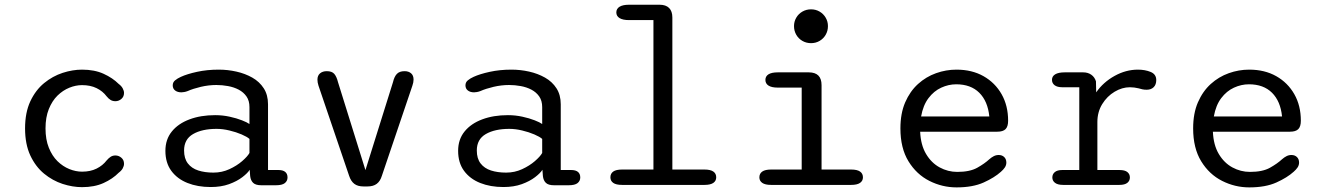

<svg xmlns="http://www.w3.org/2000/svg" viewBox="-20 -782 5611 812"><path d="M327 9.5Q287 9.5 244.8 -4.2Q202.5 -18 166.5 -47.5Q130.5 -77 108.2 -124.5Q86 -172 86 -239Q86 -306 108.2 -353.5Q130.5 -401 166.5 -430.5Q202.5 -460 244.8 -473.8Q287 -487.5 327 -487.5Q379.5 -487.5 418 -470Q456.5 -452.5 482 -427Q493.5 -418.5 499 -408.2Q504.5 -398 504.5 -389Q504.5 -373 493.2 -363.5Q482 -354 468 -354Q456.5 -354 447.8 -359.2Q439 -364.5 431 -374.5Q414.5 -396.5 388.5 -409.2Q362.5 -422 327 -422Q300.5 -422 273.2 -411Q246 -400 223.2 -377.8Q200.5 -355.5 186.5 -320.8Q172.5 -286 172.5 -239Q172.5 -192 186.5 -157.2Q200.5 -122.5 223.2 -100.2Q246 -78 273.2 -67Q300.5 -56 327 -56Q362.5 -56 388.5 -69Q414.5 -82 431 -103.5Q439 -113 447.8 -118.8Q456.5 -124.5 468 -124.5Q482 -124.5 493.2 -115Q504.5 -105.5 504.5 -89.5Q504.5 -80 499 -70Q493.5 -60 482 -51.5Q456.5 -25.5 418 -8Q379.5 9.5 327 9.5Z M1085.5 1.5Q1061 1.5 1050.5 -8.8Q1040 -19 1038 -37.5L1036 -64Q1027.5 -50 1005 -32.8Q982.5 -15.5 948.8 -3.2Q915 9 871 9Q816 9 772.8 -8.2Q729.5 -25.5 704.5 -59.5Q679.5 -93.5 679.5 -144Q679.5 -192.5 706.8 -226Q734 -259.5 781.5 -277.2Q829 -295 890 -295Q921.5 -295 951.2 -288.5Q981 -282 1003.2 -273.2Q1025.5 -264.5 1035 -257.5V-329Q1035 -356 1022.5 -374Q1010 -392 989.5 -402.8Q969 -413.5 944.2 -418Q919.5 -422.5 895 -422.5Q862.5 -422.5 829.5 -414.8Q796.5 -407 774 -397Q766.5 -394 759.2 -392.8Q752 -391.5 747 -391.5Q731 -391.5 720.8 -399.2Q710.5 -407 710.5 -421Q710.5 -434 720.5 -442.2Q730.5 -450.5 745 -457Q771 -469 813.2 -478.2Q855.5 -487.5 905 -487.5Q943 -487.5 979.8 -479.2Q1016.5 -471 1047 -453.8Q1077.5 -436.5 1095.5 -408.5Q1113.5 -380.5 1113.5 -341V-63H1157.5Q1176.5 -63 1186.2 -55Q1196 -47 1196 -31.5Q1196 -17 1184.8 -7.8Q1173.5 1.5 1146.5 1.5ZM1035 -194.5Q1025 -203.5 1001.8 -213.5Q978.5 -223.5 950.2 -230.2Q922 -237 896 -237Q834.5 -237 796.5 -215Q758.5 -193 758.5 -145.5Q758.5 -111.5 774.5 -90.8Q790.5 -70 818.5 -61Q846.5 -52 882.5 -52Q918.5 -52 950 -66.5Q981.5 -81 1004 -100.5Q1026.5 -120 1035 -135Z M1517 6.5Q1493 6.5 1478.5 -4.5Q1464 -15.5 1456.5 -38.5L1327 -419.5Q1322.5 -433.5 1322.5 -445Q1322.5 -462.5 1333.5 -471.8Q1344.5 -481 1362 -481Q1383.5 -481 1393.5 -469.8Q1403.5 -458.5 1409.5 -434.5L1525.5 -62.5L1642 -434.5Q1647.5 -458 1658.5 -469.5Q1669.5 -481 1691 -481Q1708 -481 1718.5 -472Q1729 -463 1729 -445.5Q1729 -433.5 1724 -419.5L1595 -38.5Q1588 -15.5 1573.2 -4.5Q1558.5 6.5 1534.5 6.5Z M2323.5 1.5Q2299 1.5 2288.5 -8.8Q2278 -19 2276 -37.5L2274 -64Q2265.5 -50 2243 -32.8Q2220.5 -15.5 2186.8 -3.2Q2153 9 2109 9Q2054 9 2010.8 -8.2Q1967.5 -25.5 1942.5 -59.5Q1917.5 -93.5 1917.5 -144Q1917.5 -192.5 1944.8 -226Q1972 -259.5 2019.5 -277.2Q2067 -295 2128 -295Q2159.5 -295 2189.2 -288.5Q2219 -282 2241.2 -273.2Q2263.5 -264.5 2273 -257.5V-329Q2273 -356 2260.5 -374Q2248 -392 2227.5 -402.8Q2207 -413.5 2182.2 -418Q2157.5 -422.5 2133 -422.5Q2100.5 -422.5 2067.5 -414.8Q2034.5 -407 2012 -397Q2004.5 -394 1997.2 -392.8Q1990 -391.5 1985 -391.5Q1969 -391.5 1958.8 -399.2Q1948.5 -407 1948.5 -421Q1948.5 -434 1958.5 -442.2Q1968.5 -450.5 1983 -457Q2009 -469 2051.2 -478.2Q2093.5 -487.5 2143 -487.5Q2181 -487.5 2217.8 -479.2Q2254.5 -471 2285 -453.8Q2315.5 -436.5 2333.5 -408.5Q2351.5 -380.5 2351.5 -341V-63H2395.5Q2414.5 -63 2424.2 -55Q2434 -47 2434 -31.5Q2434 -17 2422.8 -7.8Q2411.5 1.5 2384.5 1.5ZM2273 -194.5Q2263 -203.5 2239.8 -213.5Q2216.5 -223.5 2188.2 -230.2Q2160 -237 2134 -237Q2072.5 -237 2034.5 -215Q1996.5 -193 1996.5 -145.5Q1996.5 -111.5 2012.5 -90.8Q2028.5 -70 2056.5 -61Q2084.5 -52 2120.5 -52Q2156.5 -52 2188 -66.5Q2219.5 -81 2242 -100.5Q2264.5 -120 2273 -135Z M2611 0Q2585.5 0 2573.5 -8.5Q2561.5 -17 2561.5 -32Q2561.5 -48 2573.5 -56.5Q2585.5 -65 2611 -65H2743.5V-697H2640.5Q2614 -697 2600.2 -705.5Q2586.5 -714 2586.5 -729.5Q2586.5 -745 2600.2 -753.5Q2614 -762 2640.5 -762H2769.5Q2796 -762 2809.8 -748.2Q2823.5 -734.5 2823.5 -708V-65H2959.5Q2984.5 -65 2996.8 -56.5Q3009 -48 3009 -32Q3009 -17 2996.8 -8.5Q2984.5 0 2959.5 0Z M3241 -65H3370.5V-411.5H3269.5Q3243.5 -411.5 3230.2 -420Q3217 -428.5 3217 -444Q3217 -459.5 3230.2 -467.8Q3243.5 -476 3269.5 -476H3400.5Q3454.5 -476 3454.5 -422V-65H3579.5Q3605 -65 3617.2 -56.5Q3629.5 -48 3629.5 -32Q3629.5 -17 3617.2 -8.5Q3605 0 3579.5 0H3241Q3216 0 3203.8 -8.5Q3191.5 -17 3191.5 -32Q3191.5 -48 3203.8 -56.5Q3216 -65 3241 -65ZM3338 -671.5Q3338 -691 3347.5 -707.2Q3357 -723.5 3373.5 -733Q3390 -742.5 3410 -742.5Q3430 -742.5 3446.2 -733Q3462.5 -723.5 3472 -707.2Q3481.5 -691 3481.5 -671.5Q3481.5 -651.5 3472 -635Q3462.5 -618.5 3446.2 -609Q3430 -599.5 3410 -599.5Q3390 -599.5 3373.5 -609Q3357 -618.5 3347.5 -635Q3338 -651.5 3338 -671.5Z M4025.5 10.5Q3965 10.5 3910.5 -17Q3856 -44.5 3822 -100Q3788 -155.5 3788 -239Q3788 -302.5 3808.2 -349.2Q3828.5 -396 3862.5 -426.8Q3896.5 -457.5 3938.8 -472.5Q3981 -487.5 4025 -487.5Q4090.5 -487.5 4139.5 -459.8Q4188.5 -432 4216 -383.5Q4243.5 -335 4243.5 -271.5Q4243.5 -247 4232.8 -236Q4222 -225 4197.5 -225H3871.5Q3874 -168.5 3896.5 -130.8Q3919 -93 3954 -74Q3989 -55 4028.5 -55Q4081.5 -55 4112.8 -72.5Q4144 -90 4164 -108.5Q4173 -116.5 4182.8 -121.5Q4192.5 -126.5 4203.5 -126.5Q4218 -126.5 4227 -117.8Q4236 -109 4236 -94.5Q4236 -83.5 4229.8 -74Q4223.5 -64.5 4213 -55.5Q4186 -31 4140 -10.2Q4094 10.5 4025.5 10.5ZM3875.5 -289.5H4164Q4157.5 -354 4121.5 -389.8Q4085.5 -425.5 4024 -425.5Q3991.5 -425.5 3960.5 -411.2Q3929.5 -397 3906.8 -367Q3884 -337 3875.5 -289.5Z M4621 -63H4714Q4737.5 -63 4748 -54.2Q4758.5 -45.5 4758.5 -31.5Q4758.5 -17.5 4747.8 -8.8Q4737 0 4714 0H4476.5Q4453 0 4441.8 -8.8Q4430.5 -17.5 4430.5 -31.5Q4430.5 -45.5 4441 -54.2Q4451.5 -63 4472.5 -63H4544.5V-413H4472.5Q4451.5 -413 4440.2 -421.5Q4429 -430 4429 -444.5Q4429 -459.5 4442.8 -467.8Q4456.5 -476 4483 -476H4561Q4581 -476 4595.2 -466Q4609.5 -456 4615 -438L4616 -391.5Q4646 -434.5 4693.8 -461Q4741.5 -487.5 4792.5 -487.5Q4822.5 -487.5 4846.2 -477.8Q4870 -468 4870 -443.5Q4870 -424 4859 -413.2Q4848 -402.5 4829.5 -402.5Q4819.5 -402.5 4811.5 -404.2Q4803.5 -406 4795 -408.5Q4786.5 -410.5 4777.2 -411.8Q4768 -413 4758.5 -413Q4725.5 -413 4693.8 -394Q4662 -375 4641.5 -341.8Q4621 -308.5 4621 -266Z M5263.5 10.5Q5203 10.5 5148.5 -17Q5094 -44.5 5060 -100Q5026 -155.5 5026 -239Q5026 -302.5 5046.2 -349.2Q5066.5 -396 5100.5 -426.8Q5134.5 -457.5 5176.8 -472.5Q5219 -487.5 5263 -487.5Q5328.5 -487.5 5377.5 -459.8Q5426.5 -432 5454 -383.5Q5481.5 -335 5481.5 -271.5Q5481.5 -247 5470.8 -236Q5460 -225 5435.5 -225H5109.5Q5112 -168.5 5134.5 -130.8Q5157 -93 5192 -74Q5227 -55 5266.5 -55Q5319.5 -55 5350.8 -72.5Q5382 -90 5402 -108.5Q5411 -116.5 5420.8 -121.5Q5430.5 -126.5 5441.5 -126.5Q5456 -126.5 5465 -117.8Q5474 -109 5474 -94.5Q5474 -83.5 5467.8 -74Q5461.5 -64.5 5451 -55.5Q5424 -31 5378 -10.2Q5332 10.5 5263.5 10.5ZM5113.5 -289.5H5402Q5395.5 -354 5359.5 -389.8Q5323.5 -425.5 5262 -425.5Q5229.5 -425.5 5198.5 -411.2Q5167.5 -397 5144.8 -367Q5122 -337 5113.5 -289.5Z"/></svg>

Font: Sono Monospace
Style: Regular
Weight: 400
Designer: Tyler Finck
Foundry: Tyler Finck
Version: Version 2.112